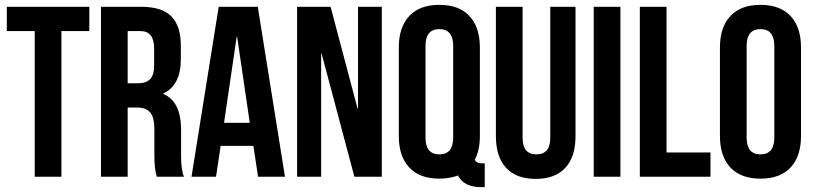

<svg xmlns="http://www.w3.org/2000/svg" viewBox="-20 -728 3351 791"><path d="M8 -600V-700H348V-600H233V0H123V-600Z M738 0H626Q616 -30 616 -86V-196Q616 -244 599 -264.5Q582 -285 544 -285H506V0H396V-700H562Q647 -700 686 -660.5Q725 -621 725 -539V-484Q725 -377 653 -343V-341Q726 -310 726 -193V-85Q726 -28 738 0ZM559 -600H506V-385H549Q582 -385 598.5 -402Q615 -419 615 -459V-528Q615 -600 559 -600Z M1042 -700 1154 0H1043L1024 -127H889L870 0H769L881 -700ZM955 -576 903 -222H1009L957 -576Z M1440 0 1305 -507H1303V0H1204V-700H1342L1453 -281H1455V-700H1553V0Z M1623 -168V-532Q1623 -616 1666 -662Q1709 -708 1790 -708Q1871 -708 1914 -662Q1957 -616 1957 -532V-168Q1957 -109 1936 -70Q1942 -55 1967 -55H1977V43H1962Q1891 43 1867 -5Q1831 8 1790 8Q1709 8 1666 -38Q1623 -84 1623 -168ZM1733 -539V-161Q1733 -92 1790 -92Q1847 -92 1847 -161V-539Q1847 -608 1790 -608Q1733 -608 1733 -539Z M2023 -700H2133V-160Q2133 -92 2190 -92Q2247 -92 2247 -160V-700H2351V-167Q2351 -82 2309 -36.5Q2267 9 2187 9Q2107 9 2065 -36.5Q2023 -82 2023 -167Z M2426 0V-700H2536V0Z M2616 0V-700H2726V-100H2907V0Z M3056 -539V-161Q3056 -92 3113 -92Q3170 -92 3170 -161V-539Q3170 -608 3113 -608Q3056 -608 3056 -539ZM2946 -168V-532Q2946 -616 2989 -662Q3032 -708 3113 -708Q3194 -708 3237 -662Q3280 -616 3280 -532V-168Q3280 -84 3237 -38Q3194 8 3113 8Q3032 8 2989 -38Q2946 -84 2946 -168Z"/></svg>

Font: Bebas Neue
Style: Regular
Weight: 400
Designer: Ryoichi Tsunekawa
Foundry: Ryoichi Tsunekawa
Version: Version 1.400